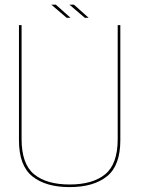

<svg xmlns="http://www.w3.org/2000/svg" viewBox="-20 -780 605 805"><path d="M272 4.5Q372 4.5 428.2 -40.5Q484.5 -85.5 484.5 -192V-674.5H473.5V-197Q473.5 -92.5 421.2 -49.5Q369 -6.5 272 -6.5Q175 -6.5 122.8 -49.5Q70.5 -92.5 70.5 -197V-674.5H59.5V-192Q59.5 -85.5 115.8 -40.5Q172 4.5 272 4.5ZM335.5 -705.5H351.5L290 -760.5H271ZM259.5 -705.5H275.5L214 -760.5H195Z"/></svg>

Font: Anybody UltraCondensed Thin Thin
Style: Regular
Weight: 250
Version: Version 1.111